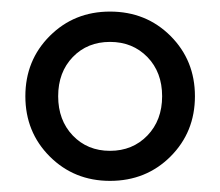

<svg xmlns="http://www.w3.org/2000/svg" viewBox="-20 -728 390 340"><path d="M174.8 -707.5Q238.8 -707.5 282 -664.3Q325.2 -621.1 325.2 -557.6Q325.2 -494.1 282 -450.9Q238.8 -407.7 174.8 -407.7Q111.3 -407.7 68.1 -450.9Q24.9 -494.1 24.9 -557.6Q24.9 -621.1 68.1 -664.3Q111.3 -707.5 174.8 -707.5ZM108.9 -627Q83 -600.1 83 -557.6Q83 -515.1 108.9 -488Q134.8 -460.9 174.8 -460.9Q214.8 -460.9 241 -488Q267.1 -515.1 267.1 -557.6Q267.1 -600.1 241 -627Q214.8 -653.8 174.8 -653.8Q134.8 -653.8 108.9 -627Z"/></svg>

Font: Cooper* Medium
Style: Regular
Weight: 500
Designer: Owen Earl
Foundry: indestructible type*
Version: Version 0.001